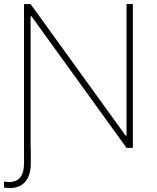

<svg xmlns="http://www.w3.org/2000/svg" viewBox="-41 -727 770 944"><path d="M109.4 -707 577.1 -59.6H581.1V-707H612.3V0H581.1L113.3 -647.5H109.4V0H110.4V76.2Q110.4 134.8 83.7 166Q57.1 197.3 8.8 197.3Q-14.6 197.3 -21.5 194.3V165Q-12.7 168 2.9 168Q77.1 168 77.1 76.2V-707Z"/></svg>

Font: Pretendard Std Thin
Style: Regular
Weight: 100
Designer: Base glyphs from Inter by Rasmus Andersson; Hangeul glyphs from Noto Sans CJK(Source Han Sans) by Jang Soo-young and Kan
Foundry: Kil Hyung-jin
Version: Version 1.309